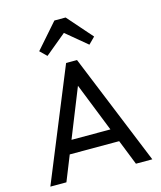

<svg xmlns="http://www.w3.org/2000/svg" viewBox="-137 -1057 969 1155"><g transform="rotate(-15 348.0 -479.5)"><path d="M31 0 315 -694H383L666 0H564L331 -587H366L131 0ZM166 -157V-239H531V-157ZM218 -764 177 -804 313 -959H383L519 -804L479 -764L318 -898L379 -897Z"/></g></svg>

Font: Outfit Thin
Style: Regular
Weight: 400
Version: Version 1.100;gftools[0.9.27]